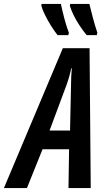

<svg xmlns="http://www.w3.org/2000/svg" viewBox="-83 -964 548 984"><path d="M-63 0 239 -717H376L382 0H268L271 -199H135L55 0ZM171 -295H276L281 -525Q281 -549 282 -571Q283 -593 285 -614H282Q278 -594 272 -572.5Q266 -551 257 -526ZM361 -784Q343 -806 325 -833Q307 -860 294 -887Q281 -914 275 -934L277 -944H375Q383 -912 392.5 -875Q402 -838 416 -796L413 -784ZM212 -784Q196 -804 178.5 -832Q161 -860 147.5 -887.5Q134 -915 129 -934L130 -944H229Q236 -910 247 -868.5Q258 -827 270 -796L267 -784Z"/></svg>

Font: Noto Sans ExtraCondensed SemiBold
Style: Italic
Weight: 600
Width: 2
Italic angle: -12°
Designer: Monotype Design Team
Foundry: Monotype Imaging Inc.
Version: Version 2.013; ttfautohint (v1.8.4.7-5d5b)